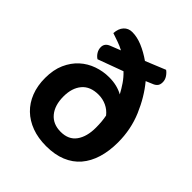

<svg xmlns="http://www.w3.org/2000/svg" viewBox="-194 -810 950 950"><g transform="rotate(45 281.0 -335.5)"><path d="M403 -561Q453 -501 487 -421Q521 -341 521 -250Q521 -189 506 -140Q491 -91 461.5 -56.5Q432 -22 387 -3.5Q342 15 282 15Q226 15 181.5 -1.5Q137 -18 105.5 -48.5Q74 -79 57 -122.5Q40 -166 40 -220Q40 -278 59 -320.5Q78 -363 109 -391Q140 -419 180 -433Q220 -447 262 -447Q291 -447 315 -441Q339 -435 359 -424Q345 -450 329 -473.5Q313 -497 291 -518L158 -469Q145 -477 136 -491.5Q127 -506 127 -523Q127 -550 156 -561L209 -582Q189 -593 167 -600.5Q145 -608 122 -616Q124 -649 141 -667.5Q158 -686 185 -686Q219 -686 256 -670.5Q293 -655 330 -629L435 -672Q447 -664 457 -649Q467 -634 467 -617Q467 -599 458.5 -589.5Q450 -580 436 -575ZM392 -224Q392 -268 385 -302Q367 -325 341 -337Q315 -349 286 -349Q228 -349 198.5 -314Q169 -279 169 -220Q169 -158 199 -122Q229 -86 283 -86Q338 -86 365 -123.5Q392 -161 392 -224Z"/></g></svg>

Font: Baloo Bhai 2 SemiBold
Style: Regular
Weight: 600
Designer: Supriya Tembe, Noopur Datye and Ek Type
Foundry: Ek Type
Version: Version 1.640;PS 1.000;hotconv 16.6.51;makeotf.lib2.5.65220;